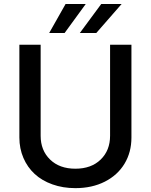

<svg xmlns="http://www.w3.org/2000/svg" viewBox="-20 -958 778 990"><path d="M233.7 -788 318.2 -937.5H422.2L313.2 -788ZM391.7 -788 502.1 -937.5H607.2L476.6 -788ZM547.6 -727.3H657.7V-248.9Q657.7 -172.9 622 -113.8Q586.3 -54.7 520.4 -21.3Q454.5 12.1 368.6 12.1Q304.3 12.1 250.2 -7.3Q196 -26.6 158.7 -61.1Q121.4 -95.5 100.7 -143.8Q79.9 -192.1 79.9 -248.9V-727.3H189.6V-257.8Q189.6 -182.5 238.3 -135.3Q286.9 -88.1 368.6 -88.1Q450.6 -88.1 499.1 -135.3Q547.6 -182.5 547.6 -257.8Z"/></svg>

Font: TID UI Medium
Style: Regular
Weight: 500
Designer: The TID Project Authors
Foundry: Bakken & Bæck
Version: Version 1.001;hotconv 1.0.109;makeotfexe 2.5.65596